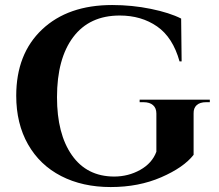

<svg xmlns="http://www.w3.org/2000/svg" viewBox="-20 -734 876 768"><path d="M819.3 -325.2H804.2Q779.8 -325.2 766.8 -313.5Q753.9 -301.8 754.4 -280.3V-114.7Q714.8 -64 624.8 -24.9Q534.7 14.2 422.9 14.2Q310.1 14.2 224.6 -29.8Q139.2 -73.7 92 -156.7Q44.9 -239.7 44.9 -351.1Q44.9 -518.6 148.4 -616.2Q252 -713.9 428.7 -713.9Q508.3 -713.9 583.5 -698.5Q658.7 -683.1 704.6 -659.7L706.5 -488.3H698.2Q671.4 -584.5 608.4 -628.2Q545.4 -671.9 459 -671.9Q337.9 -671.9 272.9 -585.7Q208 -499.5 208 -345.2Q208 -198.2 267.6 -113.3Q327.1 -28.3 436 -27.8Q493.2 -27.8 540.8 -54.4Q588.4 -81.1 605.5 -127V-279.8Q605.5 -301.8 592 -313.5Q578.6 -325.2 554.2 -325.2H538.6V-335.4H819.3Z"/></svg>

Font: Cinzel Decorative Bold
Style: Regular
Weight: 700
Designer: Natanael Gama
Version: Version 1.001;PS 001.001;hotconv 1.0.56;makeotf.lib2.0.21325